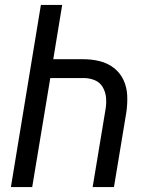

<svg xmlns="http://www.w3.org/2000/svg" viewBox="-20 -755 616 775"><path d="M24 0H110L183 -440H317Q341 -440 362 -431.5Q383 -423 394.5 -403.5Q406 -384 408 -361Q410 -338 406 -314L354 0H440L490 -302Q495 -336 493.5 -369.5Q492 -403 478.5 -432Q465 -461 440 -480.5Q415 -500 383 -508Q351 -516 317 -516H195L231 -735H145Z"/></svg>

Font: Iosevka Sparkle
Style: Italic
Weight: 400
Italic angle: -9°
Designer: Belleve Invis
Foundry: Belleve Invis
Version: Version 4.5.0; ttfautohint (v1.8.3)